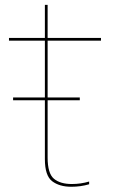

<svg xmlns="http://www.w3.org/2000/svg" viewBox="-20 -744 471 770"><path d="M32.5 -342H300V-353H32.5ZM266 5Q303.5 5 337.5 -5V-16Q304 -6 268 -6Q221.5 -6 196.2 -27.2Q171 -48.5 171 -112V-581H385V-592H171V-724.5H160V-592H16V-581H160V-106Q160 -39.5 189.2 -17.2Q218.5 5 266 5Z"/></svg>

Font: Anybody Thin
Style: Regular
Weight: 100
Designer: Tyler Finck
Foundry: Etcetera Type Company
Version: Version 1.114;gftools[0.9.25]